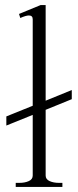

<svg xmlns="http://www.w3.org/2000/svg" viewBox="-20 -737 308 757"><path d="M160 -304V-45Q160 -30 175.5 -23Q191 -16 213 -16H226V0H42V-16H56Q78 -16 93.5 -23Q109 -30 109 -45V-284L5 -242V-278L109 -320V-661Q109 -676 94 -676Q82 -676 60 -666L55 -682L140 -717H160V-340L263 -382V-346Z"/></svg>

Font: Taviraj ExtraLight
Style: Regular
Weight: 200
Designer: Katatrad Team
Foundry: CadsonDemak
Version: Version 1.030